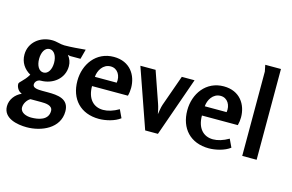

<svg xmlns="http://www.w3.org/2000/svg" viewBox="-117 -1055 2387 1571"><g transform="rotate(15 1076.5 -269.5)"><path d="M218 -512C117 -512 29 -444 29 -340C29 -275 63 -224 118 -193C80 -129 42 -114 42 -95C42 -64 65 -33 88 -27V-23C41 -2 0 46 0 105C0 208 120 230 200 230C324 230 473 167 473 23C473 -84 377 -91 294 -91H248C210 -91 166 -94 166 -123C166 -149 189 -168 213 -168C315 -168 405 -236 405 -341C405 -375 394 -403 373 -430C380 -428 389 -425 396 -425H481L503 -508C445 -503 384 -497 325 -497C289 -497 260 -512 218 -512ZM217 -437C257 -437 281 -392 281 -337C281 -282 257 -238 217 -238C177 -238 154 -282 154 -337C154 -392 177 -437 217 -437ZM171 0H262C298 0 359 2 359 50C359 128 277 144 215 144C177 144 122 129 122 82C122 50 144 15 171 0Z M742 -511C592 -511 503 -385 503 -245C503 -91 597 11 753 11C808 11 885 -6 931 -42L899 -110C851 -82 806 -69 767 -69C685 -69 630 -127 630 -234H934C940 -256 943 -280 943 -302C943 -409 880 -511 742 -511ZM737 -429C797 -429 828 -371 818 -313H633C636 -365 671 -429 737 -429Z M1098 -497H969L1144 4H1252L1428 -497H1320L1227 -235C1218 -208 1215 -179 1210 -151C1204 -180 1199 -207 1189 -235Z M1673 -511C1523 -511 1434 -385 1434 -245C1434 -91 1528 11 1684 11C1739 11 1816 -6 1862 -42L1830 -110C1782 -82 1737 -69 1698 -69C1616 -69 1561 -127 1561 -234H1865C1871 -256 1874 -280 1874 -302C1874 -409 1811 -511 1673 -511ZM1668 -429C1728 -429 1759 -371 1749 -313H1564C1567 -365 1602 -429 1668 -429Z M2087 -769H1954L1965 -715V0H2087Z"/></g></svg>

Font: Rosario
Style: Bold
Weight: 700
Designer: Hector Gatti
Foundry: Omnibus Type
Version: Version 1.100